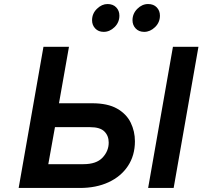

<svg xmlns="http://www.w3.org/2000/svg" viewBox="-20 -932 1004 952"><path d="M72.5 0 195.5 -700H322L272.5 -420H437Q514 -420 560.5 -393.5Q607 -367 628 -324Q649 -281 649 -231.5Q649 -161.5 614.5 -109.2Q580 -57 518.5 -28.5Q457 0 376 0ZM219.5 -118H394Q458 -118 488.5 -150.5Q519 -183 519 -225Q519 -259 497.5 -280.2Q476 -301.5 427 -301.5H252.5ZM714.5 0 837.5 -700H964L841 0ZM695 -774Q668.5 -774 652.8 -790.8Q637 -807.5 637 -831.5Q637 -864.5 660.8 -888.2Q684.5 -912 714.5 -912Q741.5 -912 757.2 -895.5Q773 -879 773 -854.5Q773 -821 748.8 -797.5Q724.5 -774 695 -774ZM494 -774Q468 -774 452.2 -790.8Q436.5 -807.5 436.5 -831.5Q436.5 -865 460.8 -888.5Q485 -912 513 -912Q540.5 -912 556.2 -895.5Q572 -879 572 -854.5Q572 -821 548 -797.5Q524 -774 494 -774Z"/></svg>

Font: Overpass
Style: Bold Italic
Weight: 700
Italic angle: -10°
Designer: Delve Withrington, Dave Bailey, Thomas Jockin
Foundry: Delve Fonts LLC
Version: Version 4.000; ttfautohint (v1.8.3)